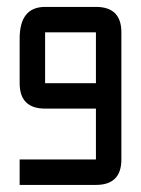

<svg xmlns="http://www.w3.org/2000/svg" viewBox="-20 -618 406 553"><path d="M256.3 -85.4H36.6V-158.7H256.3V-305.2H109.9Q36.6 -305.2 36.6 -378.4V-506.8Q36.6 -598.1 109.9 -598.1H256.3Q329.6 -598.1 329.6 -524.9V-158.7Q329.6 -85.4 256.3 -85.4ZM109.9 -378.4H256.3V-524.9H109.9Z"/></svg>

Font: BabelStone Khitan Seals
Style: Regular
Weight: 400
Designer: Andrew West
Foundry: BabelStone
Version: Version 1.004